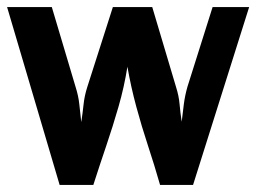

<svg xmlns="http://www.w3.org/2000/svg" viewBox="-32 -517 722 541"><path d="M114 -497 181 -272Q189 -247 191.5 -223Q194 -199 197 -173Q201 -199 203.5 -223Q206 -247 214 -272L286 -497H397L464 -272Q472 -247 474 -223.5Q476 -200 480 -174Q483 -200 486 -223.5Q489 -247 496 -272L567 -497H670L512 4H419Q403 -52 385 -106.5Q367 -161 352 -216.5Q337 -272 327 -329Q318 -272 302 -216.5Q286 -161 267.5 -106.5Q249 -52 231 4H136L-12 -497Z"/></svg>

Font: Rosario Light
Style: Bold
Weight: 700
Version: Version 1.101; ttfautohint (v1.8.1.43-b0c9)